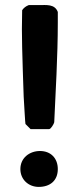

<svg xmlns="http://www.w3.org/2000/svg" viewBox="-20 -727 311 754"><path d="M60 -63C60 -22 92 7 132 7C177 7 207 -18 207 -63C207 -105 180 -134 137 -134C96 -134 60 -107 60 -63ZM66 -613C66 -595 67 -544 67 -540C67 -517 72 -381 73 -347C75 -315 79 -241 80 -240L100 -220H173C180 -220 192 -241 193 -247C198 -357 207 -509 207 -637V-680C195 -712 162 -707 133 -707H93C82 -703 73 -696 67 -687C67 -676 66 -624 66 -613Z"/></svg>

Font: Asimov Print
Style: C
Weight: 500
Designer: Google
Version: Version 2.000980: 2014